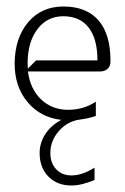

<svg xmlns="http://www.w3.org/2000/svg" viewBox="-20 -365 385 591"><path d="M135 106Q135 137 153 156Q171 175 200 175Q233 175 271 151V189Q231 206 200 206Q156 206 129 178.5Q102 151 102 106Q102 74 120 47Q138 20 169 4Q105 -3 65 -50.5Q25 -98 25 -170Q26 -249 67 -297Q108 -345 175 -345Q246 -345 283 -302.5Q320 -260 320 -179V-175Q320 -161 311 -153Q302 -145 288 -145H66Q73 -91 106.5 -59Q140 -27 190 -27Q237 -27 275 -52V-8Q251 0 226 3Q188 8 161.5 38Q135 68 135 106ZM66 -154 91 -179H280Q280 -245 253 -280Q226 -315 175 -315Q125 -315 95 -275Q65 -235 65 -170Q65 -162 66 -154Z"/></svg>

Font: Glametrix
Style: Light
Weight: 300
Designer: gluk
Foundry: gluk
Version: Version 0.40